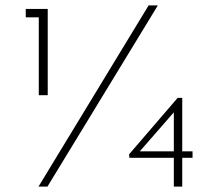

<svg xmlns="http://www.w3.org/2000/svg" viewBox="-20 -688 784 708"><path d="M562 -668 155 0H122L528 -668ZM75 -655H156V-337H123V-624H75ZM690 -130V-106H457L456 -119L635 -327H652V0H621V-288L629 -283L486 -119L480 -130Z"/></svg>

Font: Josefin Sans ExtraLight
Style: Regular
Weight: 250
Designer: Santiago Orozco
Foundry: Typemade
Version: Version 2.000